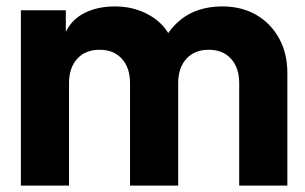

<svg xmlns="http://www.w3.org/2000/svg" viewBox="-20 -578 949 598"><path d="M45 -546H185V-479Q205 -519 245 -538.5Q285 -558 338 -558Q392 -558 436.5 -535.5Q481 -513 504 -475Q562 -558 673 -558Q732 -558 777.5 -532Q823 -506 849 -459Q875 -412 875 -351V0H725V-319Q725 -367 699.5 -395Q674 -423 630 -423Q586 -423 560.5 -395Q535 -367 535 -319V0H385V-319Q385 -367 359.5 -395Q334 -423 290 -423Q246 -423 220.5 -395Q195 -367 195 -319V0H45Z"/></svg>

Font: BLUETTI 2.0
Style: Bold
Weight: 700
Designer: Stijn de Vries
Foundry: tokotype
Version: Version 2.005;October 31, 2023;FontCreator 14.0.0.2814 64-bi